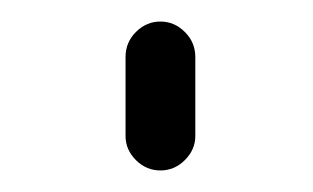

<svg xmlns="http://www.w3.org/2000/svg" viewBox="-20 -403 293 180"><path d="M97.7 -275.4V-349.6Q97.7 -363.3 107.4 -373Q117.2 -382.8 130.4 -382.8Q143.6 -382.8 153.3 -373Q163.1 -363.3 163.1 -349.6V-275.4Q163.1 -262.7 153.3 -252.9Q143.6 -243.2 130.4 -243.2Q117.2 -243.2 107.4 -252.9Q97.7 -262.7 97.7 -275.4Z"/></svg>

Font: irohamaru Light
Style: Regular
Weight: 200
Designer: [Source Han Sans]
Ryoko NISHIZUKA  (kana & ideographs); Paul D. Hunt (Latin, Greek & Cyrillic); Wenlong ZHANG  (bopomofo
Version: Version 1.01